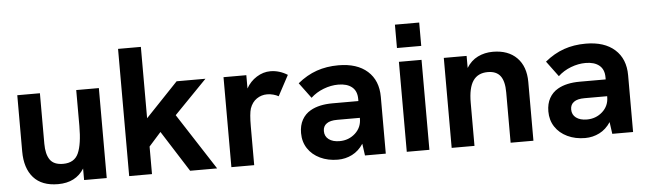

<svg xmlns="http://www.w3.org/2000/svg" viewBox="-46 -867 3533 1048"><g transform="rotate(-5 1720.5 -343.5)"><path d="M55 -185V-493H179V-216Q179 -159 200 -128.5Q221 -98 272 -98Q334 -98 356 -147.5Q378 -197 378 -297V-493H502V0H378V-63Q332 10 235 10Q146 10 100.5 -41.5Q55 -93 55 -185Z M816 -225 750 -151V0H625V-697H750V-306L928 -493H1086L907 -309L1107 0H959Z M1185 -493H1310V-420Q1331 -458 1367 -480.5Q1403 -503 1442 -503Q1491 -503 1536 -475L1476 -363Q1464 -370 1447 -374.5Q1430 -379 1414 -379Q1382 -379 1356.5 -361.5Q1331 -344 1319 -310Q1310 -282 1310 -212V0H1185Z M1908 -65Q1883 -27 1846.5 -8.5Q1810 10 1768 10Q1714 10 1671 -10.5Q1628 -31 1604 -67.5Q1580 -104 1580 -152Q1580 -194 1597 -224.5Q1614 -255 1644 -272Q1691 -299 1765 -299H1907V-311Q1907 -354 1880 -376Q1853 -398 1805 -398Q1765 -398 1724.5 -382.5Q1684 -367 1654 -339L1591 -424Q1641 -465 1695.5 -484Q1750 -503 1815 -503Q1917 -503 1974 -452Q2031 -401 2031 -311V0H1917ZM1786 -90Q1836 -90 1871.5 -122Q1907 -154 1907 -203V-207H1783Q1744 -207 1725 -193Q1705 -179 1705 -152Q1705 -123 1727 -106.5Q1749 -90 1786 -90Z M2146 -493H2270V0H2146ZM2142 -697H2275V-569H2142Z M2392 -493H2517V-427Q2541 -466 2578.5 -484.5Q2616 -503 2661 -503Q2745 -503 2792.5 -455Q2840 -407 2840 -322V0H2715V-276Q2715 -337 2693 -366Q2671 -395 2624 -395Q2570 -395 2543.5 -356.5Q2517 -318 2517 -236V0H2392Z M3263 -65Q3238 -27 3201.5 -8.5Q3165 10 3123 10Q3069 10 3026 -10.5Q2983 -31 2959 -67.5Q2935 -104 2935 -152Q2935 -194 2952 -224.5Q2969 -255 2999 -272Q3046 -299 3120 -299H3262V-311Q3262 -354 3235 -376Q3208 -398 3160 -398Q3120 -398 3079.5 -382.5Q3039 -367 3009 -339L2946 -424Q2996 -465 3050.5 -484Q3105 -503 3170 -503Q3272 -503 3329 -452Q3386 -401 3386 -311V0H3272ZM3141 -90Q3191 -90 3226.5 -122Q3262 -154 3262 -203V-207H3138Q3099 -207 3080 -193Q3060 -179 3060 -152Q3060 -123 3082 -106.5Q3104 -90 3141 -90Z"/></g></svg>

Font: Hanken Grotesk
Style: Bold
Weight: 700
Designer: Alfredo Marco Pradil
Foundry: Hanken Design Co.
Version: Version 3.014